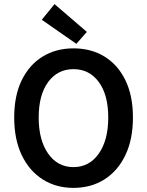

<svg xmlns="http://www.w3.org/2000/svg" viewBox="-20 -901 714 933"><path d="M337 12Q252 12 187 -29.5Q122 -71 85.5 -147.5Q49 -224 49 -330Q49 -436 85.5 -511Q122 -586 187 -626Q252 -666 337 -666Q423 -666 488 -626Q553 -586 589.5 -511Q626 -436 626 -330Q626 -224 589.5 -147.5Q553 -71 488 -29.5Q423 12 337 12ZM337 -89Q414 -89 460 -154.5Q506 -220 506 -330Q506 -440 460 -502.5Q414 -565 337 -565Q260 -565 214 -502.5Q168 -440 168 -330Q168 -220 214 -154.5Q260 -89 337 -89ZM351 -688 183 -805 245 -881 402 -746Z"/></svg>

Font: Source Sans Pro SemiBold
Style: Regular
Weight: 600
Designer: Paul D. Hunt
Foundry: Adobe Systems Incorporated
Version: Version 2.045;hotconv 1.0.109;makeotfexe 2.5.65596